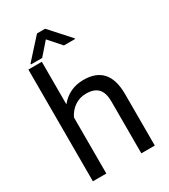

<svg xmlns="http://www.w3.org/2000/svg" viewBox="-217 -1011 985 1116"><g transform="rotate(-30 275.5 -453.5)"><path d="M271.5 -906.7H216.8L96.7 -773.9V-768.1H171.4L244.1 -851.1L317.4 -768.1H392.1V-772.9ZM158.7 -750H68.4V0H158.7V-376.5C183.6 -427.2 229 -461.4 287.6 -461.4C359.9 -461.4 393.1 -425.8 393.6 -349.6V0H483.9V-349.1C482.9 -475.1 426.8 -538.1 314.9 -538.1C251 -538.1 198.7 -513.7 158.7 -464.4Z"/></g></svg>

Font: Roboto
Style: Regular
Weight: 400
Designer: Google
Version: Version 2.137; 2017